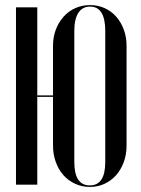

<svg xmlns="http://www.w3.org/2000/svg" viewBox="-20 -728 557 757"><path d="M127 -699V-352H189V-547Q189 -582 200 -611Q211 -640 230.5 -662Q250 -684 277 -696Q304 -708 335 -708Q366 -708 392.5 -696Q419 -684 438 -662.5Q457 -641 468 -611.5Q479 -582 479 -547V-155Q479 -119 468 -89Q457 -59 438 -37.5Q419 -16 392.5 -3.5Q366 9 334 9Q303 9 276 -3.5Q249 -16 230 -37.5Q211 -59 200 -89Q189 -119 189 -155V-346H127V0H43V-699ZM273 -89Q273 3 334 3Q395 3 395 -89V-606Q395 -702 335 -702Q305 -702 289 -677.5Q273 -653 273 -606Z"/></svg>

Font: Moniqa SemBd Narrow Display
Style: Regular
Weight: 600
Width: 4
Designer: Rajesh Rajput
Foundry: Rajesh Rajput
Version: Version 1.000